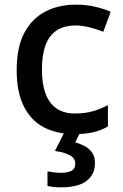

<svg xmlns="http://www.w3.org/2000/svg" viewBox="-20 -569 530 829"><path d="M300 10Q226 10 170 -19Q114 -48 83 -109.5Q52 -171 52 -266Q52 -366 85.5 -428Q119 -490 176.5 -519.5Q234 -549 308 -549Q353 -549 392.5 -539.5Q432 -530 458 -518L426 -432Q398 -443 366.5 -451Q335 -459 307 -459Q257 -459 224.5 -437.5Q192 -416 176.5 -373.5Q161 -331 161 -267Q161 -206 177 -164Q193 -122 224.5 -100.5Q256 -79 303 -79Q348 -79 382 -89Q416 -99 446 -115V-23Q417 -6 383 2Q349 10 300 10ZM390 134Q390 184 354 212Q318 240 241 240Q224 240 209 238Q194 236 185 234V171Q195 173 211.5 175Q228 177 243 177Q272 177 288.5 168.5Q305 160 305 137Q305 114 281 101Q257 88 217 83L259 0H327L305 46Q328 52 347.5 63Q367 74 378.5 91Q390 108 390 134Z"/></svg>

Font: Noto Sans Devanagari Medium
Style: Regular
Weight: 500
Version: Version 2.003